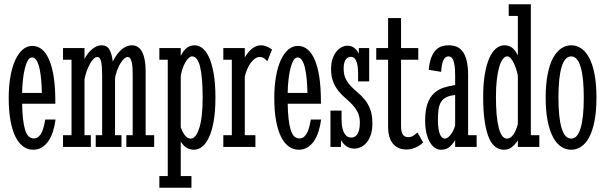

<svg xmlns="http://www.w3.org/2000/svg" viewBox="-20 -691 2846 903"><path d="M176.8 -253.9Q176.3 -286.6 173.6 -316.9Q170.9 -347.2 165.5 -370.4Q160.2 -393.6 151.6 -407.2Q143.1 -420.9 130.9 -420.9Q119.6 -420.9 111.3 -407.2Q103 -393.6 97.2 -370.4Q91.3 -347.2 87.9 -316.9Q84.5 -286.6 84 -253.9ZM139.2 -40Q153.3 -40 162.6 -49.1Q171.9 -58.1 177.7 -71.5Q183.6 -85 187 -100.3Q190.4 -115.7 192.9 -128.9H241.2Q237.3 -98.6 229 -72.5Q220.7 -46.4 207.5 -27.3Q194.3 -8.3 176.5 2.4Q158.7 13.2 136.2 13.2Q109.9 13.2 88.6 -2.4Q67.4 -18.1 52.2 -48.8Q37.1 -79.6 29.1 -125Q21 -170.4 21 -230Q21 -286.1 29.1 -331.5Q37.1 -377 51.8 -408.7Q66.4 -440.4 86.7 -457.8Q106.9 -475.1 131.8 -475.1Q183.6 -475.1 211.9 -408.2Q240.2 -341.3 240.2 -213.9V-203.1H84Q85.4 -123 97.7 -81.5Q109.9 -40 139.2 -40Z M574.2 -55.2H604V-335.9Q604 -349.6 603.5 -365Q603 -380.4 600.6 -393.3Q598.1 -406.2 593.5 -414.6Q588.9 -422.9 580.1 -422.9Q573.2 -422.9 566.2 -417Q559.1 -411.1 552.5 -402.1Q545.9 -393.1 540 -381.3Q534.2 -369.6 530 -358.2Q525.9 -346.7 523.4 -335.9Q521 -325.2 521 -317.9V-55.2H551.3V0H430.2V-55.2H460.4V-335.9Q460.4 -378.9 455.8 -400.9Q451.2 -422.9 437 -422.9Q428.7 -422.9 419.7 -413.8Q410.6 -404.8 402.6 -389.9Q394.5 -375 387.7 -356.2Q380.9 -337.4 377.4 -317.9V-55.2H407.2V0H276.4V-55.2H316.4V-410.2H276.4V-464.8H377.4V-413.1Q383.8 -426.8 392.8 -438.5Q401.9 -450.2 412.4 -459Q422.9 -467.8 434.1 -472.9Q445.3 -478 457 -478Q483.4 -478 494.9 -457.5Q506.3 -437 510.3 -401.9Q530.8 -441.4 553.5 -459.7Q576.2 -478 600.1 -478Q618.2 -478 630.6 -468.5Q643.1 -459 650.6 -442.4Q658.2 -425.8 661.6 -403.3Q665 -380.9 665 -355V-55.2H705.1V0H574.2Z M729.5 -464.8H830.1V-428.2Q844.2 -456.1 860.1 -467Q876 -478 896.5 -478Q913.1 -478 930.4 -465.6Q947.8 -453.1 961.7 -424.3Q975.6 -395.5 984.4 -348.4Q993.2 -301.3 993.2 -231.9Q993.2 -168 985.1 -121.8Q977.1 -75.7 963.1 -45.7Q949.2 -15.6 930.9 -1.2Q912.6 13.2 892.1 13.2Q875.5 13.2 859.9 5.1Q844.2 -2.9 830.1 -24.9V137.2H880.4V191.9H729.5V137.2H769V-410.2H729.5ZM830.1 -91.8Q838.4 -69.3 850.1 -54.2Q861.8 -39.1 877.4 -39.1Q900.9 -39.1 917 -88.4Q933.1 -137.7 933.1 -231.9Q933.1 -327.1 921.1 -376.5Q909.2 -425.8 883.3 -425.8Q875 -425.8 866.7 -417.7Q858.4 -409.7 851.1 -396.7Q843.8 -383.8 838.4 -367.7Q833 -351.6 830.1 -335Z M1030.3 -464.8H1131.3V-420.9Q1149.9 -451.7 1168.7 -464.8Q1187.5 -478 1207 -478Q1216.8 -478 1225.3 -475.3Q1233.9 -472.7 1240.7 -469.5Q1247.6 -466.3 1252.4 -462.9Q1257.3 -459.5 1259.3 -458L1237.3 -402.8Q1235.8 -404.3 1232.7 -407.7Q1229.5 -411.1 1225.1 -414.6Q1220.7 -418 1215.1 -420.4Q1209.5 -422.9 1202.1 -422.9Q1189.9 -422.9 1179 -415.3Q1168 -407.7 1158.7 -394.8Q1149.4 -381.8 1142.3 -365Q1135.3 -348.1 1131.3 -330.1V-55.2H1181.2V0H1030.3V-55.2H1070.3V-410.2H1030.3Z M1425.8 -253.9Q1425.3 -286.6 1422.6 -316.9Q1419.9 -347.2 1414.6 -370.4Q1409.2 -393.6 1400.6 -407.2Q1392.1 -420.9 1379.9 -420.9Q1368.7 -420.9 1360.4 -407.2Q1352.1 -393.6 1346.2 -370.4Q1340.3 -347.2 1336.9 -316.9Q1333.5 -286.6 1333 -253.9ZM1388.2 -40Q1402.3 -40 1411.6 -49.1Q1420.9 -58.1 1426.8 -71.5Q1432.6 -85 1436 -100.3Q1439.5 -115.7 1441.9 -128.9H1490.2Q1486.3 -98.6 1478 -72.5Q1469.7 -46.4 1456.5 -27.3Q1443.4 -8.3 1425.5 2.4Q1407.7 13.2 1385.3 13.2Q1358.9 13.2 1337.6 -2.4Q1316.4 -18.1 1301.3 -48.8Q1286.1 -79.6 1278.1 -125Q1270 -170.4 1270 -230Q1270 -286.1 1278.1 -331.5Q1286.1 -377 1300.8 -408.7Q1315.4 -440.4 1335.7 -457.8Q1356 -475.1 1380.9 -475.1Q1432.6 -475.1 1460.9 -408.2Q1489.3 -341.3 1489.3 -213.9V-203.1H1333Q1334.5 -123 1346.7 -81.5Q1358.9 -40 1388.2 -40Z M1534.2 0V-170.9H1586.4V-129.9Q1586.4 -104.5 1590.6 -87.9Q1594.7 -71.3 1601.1 -61.5Q1607.4 -51.8 1615.5 -47.9Q1623.5 -43.9 1631.3 -43.9Q1638.7 -43.9 1646 -46.9Q1653.3 -49.8 1659.2 -57.6Q1665 -65.4 1668.7 -78.9Q1672.4 -92.3 1672.4 -113.8Q1672.4 -142.6 1662.4 -162.6Q1652.3 -182.6 1637.2 -198.7Q1622.1 -214.8 1604.7 -229.5Q1587.4 -244.1 1572.3 -262.7Q1557.1 -281.2 1547.1 -306.2Q1537.1 -331.1 1537.1 -367.2Q1537.1 -393.1 1543.7 -413.3Q1550.3 -433.6 1561.3 -447.5Q1572.3 -461.4 1586.4 -468.8Q1600.6 -476.1 1615.2 -476.1Q1631.8 -476.1 1645.5 -466.3Q1659.2 -456.5 1667.5 -438V-464.8H1716.3V-308.1H1664.1V-347.2Q1664.1 -368.7 1661.4 -383.3Q1658.7 -397.9 1654.3 -407Q1649.9 -416 1643.8 -419.9Q1637.7 -423.8 1630.4 -423.8Q1624 -423.8 1617.9 -421.1Q1611.8 -418.5 1606.9 -412.1Q1602.1 -405.8 1599.1 -395.3Q1596.2 -384.8 1596.2 -369.1Q1596.2 -339.4 1606.2 -319.8Q1616.2 -300.3 1631.3 -284.7Q1646.5 -269 1663.8 -254.6Q1681.2 -240.2 1696.3 -221.4Q1711.4 -202.6 1721.4 -176.3Q1731.4 -149.9 1731.4 -110.8Q1731.4 -77.6 1723.1 -54.9Q1714.8 -32.2 1702.4 -18.3Q1689.9 -4.4 1675.3 1.7Q1660.6 7.8 1648.4 7.8Q1625 7.8 1609.9 -2.7Q1594.7 -13.2 1583.5 -32.2V0Z M1899.4 -45.9Q1913.6 -45.9 1923.8 -52.7Q1934.1 -59.6 1943.4 -67.9L1970.2 -21Q1964.8 -16.1 1957.3 -10.3Q1949.7 -4.4 1939.7 0.5Q1929.7 5.4 1917.5 8.8Q1905.3 12.2 1891.6 12.2Q1851.6 12.2 1828.4 -14.9Q1805.2 -42 1805.2 -97.2V-410.2H1749.5V-464.8H1805.2V-606H1866.2V-464.8H1947.3V-410.2H1866.2V-97.2Q1866.2 -70.8 1874.5 -58.3Q1882.8 -45.9 1899.4 -45.9Z M2120.6 -244.1Q2094.7 -241.7 2078.9 -233.6Q2063 -225.6 2054.2 -211.2Q2045.4 -196.8 2042.5 -175.8Q2039.6 -154.8 2039.6 -127Q2039.6 -84 2048.3 -61.5Q2057.1 -39.1 2072.3 -39.1Q2078.6 -39.1 2085.7 -43.9Q2092.8 -48.8 2099.4 -57.1Q2106 -65.4 2111.6 -76.9Q2117.2 -88.4 2120.6 -101.1ZM1996.6 -362.8Q1999.5 -397.9 2008.3 -420.2Q2017.1 -442.4 2029.5 -455.3Q2042 -468.3 2057.6 -473.1Q2073.2 -478 2090.3 -478Q2109.4 -478 2126 -471.9Q2142.6 -465.8 2155 -450Q2167.5 -434.1 2174.6 -406.2Q2181.6 -378.4 2181.6 -335V-55.2H2221.7V0H2120.6V-32.2Q2106.4 -9.3 2091.8 2Q2077.1 13.2 2053.2 13.2Q2038.6 13.2 2025.4 4.4Q2012.2 -4.4 2002 -21.7Q1991.7 -39.1 1985.6 -64.7Q1979.5 -90.3 1979.5 -124Q1979.5 -171.9 1990.2 -202.4Q2001 -232.9 2020 -251.2Q2039.1 -269.5 2064.7 -278.1Q2090.3 -286.6 2120.6 -291V-335.9Q2120.6 -365.2 2117.9 -382.8Q2115.2 -400.4 2110.8 -409.9Q2106.4 -419.4 2100.8 -422.6Q2095.2 -425.8 2089.4 -425.8Q2073.7 -425.8 2065.4 -408.4Q2057.1 -391.1 2054.7 -353Z M2516.6 0H2415.5V-30.8Q2401.4 -9.8 2386.2 1.7Q2371.1 13.2 2349.6 13.2Q2329.6 13.2 2312 1.5Q2294.4 -10.3 2281.2 -38.8Q2268.1 -67.4 2260.3 -115.5Q2252.4 -163.6 2252.4 -235.8Q2252.4 -297.4 2260.3 -342.8Q2268.1 -388.2 2281.5 -418.2Q2294.9 -448.2 2313.2 -463.1Q2331.5 -478 2352.5 -478Q2372.1 -478 2387.5 -467.3Q2402.8 -456.5 2415.5 -430.2V-616.2H2372.6V-670.9H2476.6V-55.2H2516.6ZM2364.3 -39.1Q2380.9 -39.1 2394 -57.4Q2407.2 -75.7 2415.5 -107.9V-335.9Q2412.6 -350.6 2407.5 -366.5Q2402.3 -382.3 2396 -395.5Q2389.6 -408.7 2381.8 -417.2Q2374 -425.8 2365.2 -425.8Q2354 -425.8 2344.5 -413.1Q2335 -400.4 2327.9 -376.2Q2320.8 -352.1 2316.7 -316.7Q2312.5 -281.2 2312.5 -235.8Q2312.5 -140.6 2325.7 -89.8Q2338.9 -39.1 2364.3 -39.1Z M2785.2 -231.9Q2785.2 -168 2776.1 -121.8Q2767.1 -75.7 2751 -45.7Q2734.9 -15.6 2713.1 -1.2Q2691.4 13.2 2666.5 13.2Q2641.1 13.2 2619.1 -1.2Q2597.2 -15.6 2581.1 -45.7Q2564.9 -75.7 2555.7 -121.8Q2546.4 -168 2546.4 -231.9Q2546.4 -295.4 2555.7 -342Q2564.9 -388.7 2581.3 -418.7Q2597.7 -448.7 2619.6 -463.4Q2641.6 -478 2666.5 -478Q2691.4 -478 2713.1 -463.6Q2734.9 -449.2 2751 -419.2Q2767.1 -389.2 2776.1 -342.5Q2785.2 -295.9 2785.2 -231.9ZM2725.6 -231.9Q2725.6 -327.1 2710.7 -376.5Q2695.8 -425.8 2666.5 -425.8Q2636.2 -425.8 2621.3 -376Q2606.4 -326.2 2606.4 -231.9Q2606.4 -137.7 2621.3 -88.4Q2636.2 -39.1 2666.5 -39.1Q2695.8 -39.1 2710.7 -88.4Q2725.6 -137.7 2725.6 -231.9Z"/></svg>

Font: Stint Ultra Condensed
Style: Regular
Weight: 400
Width: 1
Designer: Astigmatic (AOETI)
Foundry: Astigmatic (AOETI)
Version: Version 1.000